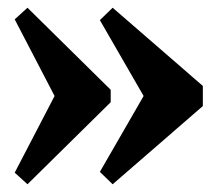

<svg xmlns="http://www.w3.org/2000/svg" viewBox="-20 -502 558 496"><path d="M266 -270V-238L51 -26L18 -56L121 -254L18 -452L51 -482ZM351 -254 238 -450 271 -482 504 -280V-228L271 -26L238 -58Z"/></svg>

Font: Minipax
Style: Bold
Weight: 700
Designer: Raphaël Ronot, Igor Stepanchenko (Cyrillic)
Foundry: steppetype
Version: Version 1.002